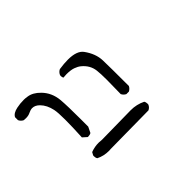

<svg xmlns="http://www.w3.org/2000/svg" viewBox="-68 -513 636 636"><g transform="rotate(-45 250.0 -195.5)"><path d="M336.9 -128.4Q345.7 -132.8 350.1 -141.6Q350.1 -229.5 349.1 -262.2Q348.1 -294.9 325.2 -326.2Q310.5 -346.2 269 -346.2Q251 -346.2 228 -342.8Q218.8 -338.4 214.4 -328.6Q213.9 -326.7 213.9 -324.7Q213.9 -318.8 216.3 -314.5Q225.1 -315.4 231.4 -315.4Q251.5 -315.4 263.7 -311Q275.9 -306.6 283.7 -300.3Q307.6 -280.8 311 -252.9Q313 -237.8 313 -206.5Q313 -175.3 312 -141.6Q316.4 -132.8 325.2 -128.4ZM136.7 -118.2Q144.5 -118.2 149.9 -121.6L159.7 -141.6Q159.7 -160.6 159.7 -177.2Q159.7 -237.8 157.2 -268.1Q153.8 -306.2 128.9 -331.1Q109.4 -351.1 87.9 -354Q78.6 -355.5 72.3 -355.5Q53.7 -355.5 38.1 -352.1Q16.6 -347.7 10.3 -335V-321.3Q14.6 -312 23.9 -307.6Q29.3 -307.1 34.2 -307.1Q45.9 -307.1 54.9 -311.8Q64 -316.4 71.8 -316.4Q85 -316.4 96.7 -304.7Q113.3 -288.1 119.1 -259.8Q122.1 -245.6 122.1 -211.9Q122.1 -178.2 119.6 -131.3L134.3 -118.2Q135.7 -118.2 136.7 -118.2ZM352.5 -55.7Q352.5 -63.5 349.1 -68.8Q325.2 -80.6 297.9 -80.6L161.6 -78.6Q153.3 -79.6 147.7 -79.6Q142.1 -79.6 137.7 -79.3Q133.3 -79.1 128.4 -78.1Q118.2 -76.2 109.4 -72.8L104 -63Q103.5 -61 103.5 -59.6Q103.5 -51.8 106.9 -46.4Q127 -36.1 151.9 -36.1Q153.3 -36.1 160.2 -36.6L338.9 -38.6Q348.1 -43 352.1 -52.2Q352.5 -54.2 352.5 -55.7Z"/></g></svg>

Font: NaikaiFont
Style: Light
Weight: 300
Version: Version 1.89